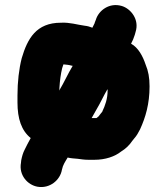

<svg xmlns="http://www.w3.org/2000/svg" viewBox="-20 -604 668 769"><path d="M103 -51C98 -42 94 -34 90 -27L79 -5C72 8 68 23 65 38L64 48C55 97 90 137 131 144C180 152 221 117 228 76C232 56 241 44 251 27C263 30 279 31 291 32C306 34 318 36 335 36H358C402 36 440 23 465 3C483 -8 498 -22 510 -40L518 -50C527 -60 534 -72 541 -86C563 -134 579 -188 579 -258C579 -293 574 -320 563 -346C552 -379 534 -413 505 -429C511 -440 516 -452 520 -465L523 -476C539 -526 504 -569 468 -580C418 -595 375 -562 364 -525L360 -515C359 -512 359 -510 358 -509L350 -493C340 -497 330 -500 319 -501C289 -505 259 -515 224 -513C125 -513 90 -449 67 -371C56 -328 50 -276 50 -222V-194C50 -128 66 -81 103 -51ZM390 -158V-157C385 -151 380 -145 375 -138C372 -136 370 -134 368 -132C367 -132 367 -132 366 -131H347L365 -163C382 -191 394 -219 410 -246L411 -245V-242C411 -208 401 -181 390 -158ZM217 -241C218 -244 218 -248 218 -252C220 -283 223 -306 229 -331L234 -346H236C247 -345 257 -344 267 -341C268 -341 270 -341 271 -340C252 -309 237 -274 217 -241Z"/></svg>

Font: Blanket
Style: Blk
Weight: 900
Foundry: Cannot Into Space Fonts
Version: Version 0.9